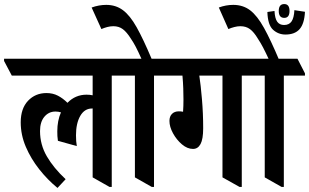

<svg xmlns="http://www.w3.org/2000/svg" viewBox="-68 -913 1521 945"><path d="M215 12Q166 -28 125 -80Q84 -132 59 -190.5Q34 -249 34 -311Q34 -379 70 -417Q106 -455 161 -455Q192 -455 217 -442Q242 -429 264 -407Q303 -447 358 -447Q374 -447 388 -444V-541H-10L-48 -613V-624H549L586 -552V-541H482V7H471L388 -40V-379H385Q348 -379 327 -342.5Q306 -306 306 -247Q306 -231 307 -218.5Q308 -206 310 -194L217 -220Q215 -233 214.5 -243.5Q214 -254 214 -267Q214 -319 232 -360Q219 -364 205 -364Q172 -364 150.5 -338.5Q129 -313 129 -268Q129 -201 162.5 -143.5Q196 -86 255 -31Z M679 7 596 -40V-541H529L491 -613V-624H628Q612 -660 600.5 -682Q589 -704 576 -723Q556 -755 536.5 -769.5Q517 -784 490 -784Q475 -784 460 -780Q445 -776 431 -770L383 -876Q419 -889 455 -889Q502 -889 537 -863Q572 -837 604.5 -779Q637 -721 678 -624H757L794 -552V-541H690V7Z M882 -180Q854 -180 827.5 -202.5Q801 -225 783.5 -257Q766 -289 766 -318Q766 -340 778.5 -352.5Q791 -365 812 -365Q824 -365 833 -363Q834 -375 834.5 -392Q835 -409 835 -423Q835 -449 834 -478Q833 -507 830 -541H737L699 -613V-624H1189L1226 -552V-541H1122V7H1111L1027 -40V-541H913Q920 -495 926 -424.5Q932 -354 932 -282Q932 -228 919 -204Q906 -180 882 -180Z M1318 7 1235 -40V-541H1168L1130 -613V-624H1396L1433 -552V-541H1329V7Z M1331 -825Q1304 -825 1304 -859Q1304 -893 1331 -893Q1357 -893 1357 -859Q1357 -825 1331 -825ZM1258 -615Q1239 -656 1227 -679Q1215 -702 1201 -723Q1182 -755 1162.5 -769.5Q1143 -784 1115 -784Q1101 -784 1085.5 -780Q1070 -776 1056 -770L1009 -876Q1044 -889 1080 -889Q1128 -889 1163 -862.5Q1198 -836 1231.5 -775.5Q1265 -715 1307 -615ZM1337 -743Q1302 -743 1276 -766.5Q1250 -790 1248 -854L1283 -859Q1285 -822 1296.5 -806Q1308 -790 1330 -790Q1355 -790 1367 -807.5Q1379 -825 1381 -863L1433 -855Q1430 -796 1406.5 -769.5Q1383 -743 1337 -743Z"/></svg>

Font: Noto Serif Devanagari ExtraCondensed SemiBold
Style: Regular
Weight: 600
Width: 2
Designer: Universal Thirst, Indian Type Foundry and the Monotype Design Team
Foundry: Monotype Imaging Inc.
Version: Version 2.004; ttfautohint (v1.8.4.7-5d5b)